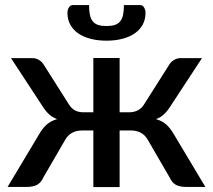

<svg xmlns="http://www.w3.org/2000/svg" viewBox="-20 -740 844 760"><path d="M793 0H719Q690.5 0 675.2 -9Q660 -18 651.5 -37.5L565 -186.5Q554.5 -205.5 537.5 -214.5Q520.5 -223.5 499 -223.5H453.5V0.5H349.5V-223.5H304.5Q282.5 -223.5 265.8 -214.5Q249 -205.5 238 -186.5L151.5 -37.5Q143 -18 127.8 -9Q112.5 0 84 0H10L136 -210.5Q149 -233 165.2 -247.2Q181.5 -261.5 206 -268.5Q187.5 -275.5 174.2 -287.5Q161 -299.5 149 -318.5L23.5 -510H108Q123 -510 135.5 -502Q148 -494 155 -481L252 -328Q262 -311.5 276 -303.5Q290 -295.5 311 -295.5H349.5V-510.5H453.5V-295.5H490.5Q532 -295.5 551 -328L648 -481Q655 -494 667.8 -502Q680.5 -510 695.5 -510H779.5L654 -318.5Q642 -299.5 629 -287.5Q616 -275.5 597.5 -268.5Q622 -261.5 638 -247.2Q654 -233 667 -210.5ZM401.5 -637Q421 -637 434.2 -641.2Q447.5 -645.5 455.5 -655.2Q463.5 -665 467 -680.8Q470.5 -696.5 470.5 -720H533.5Q545 -720 550.5 -710.2Q556 -700.5 556 -689Q556 -663.5 545.2 -643.2Q534.5 -623 514.5 -608.8Q494.5 -594.5 465.8 -586.8Q437 -579 401.5 -579Q366 -579 337.2 -586.8Q308.5 -594.5 288.5 -608.8Q268.5 -623 257.8 -643.2Q247 -663.5 247 -689Q247 -700.5 252.5 -710.2Q258 -720 269.5 -720H332.5Q332.5 -696.5 336 -680.8Q339.5 -665 347.5 -655.2Q355.5 -645.5 368.8 -641.2Q382 -637 401.5 -637Z"/></svg>

Font: Lato 2
Style: Regular
Weight: 600
Designer: Lukasz Dziedzic with Adam Twardoch and Botio Nikoltchev
Foundry: tyPoland Lukasz Dziedzic
Version: Version 2.015; 2015-08-06; http://www.latofonts.com/